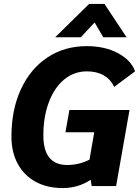

<svg xmlns="http://www.w3.org/2000/svg" viewBox="-20 -944 705 974"><path d="M332 -386H637L569 0H445L440 -32Q377 10 298 10Q219 10 160.5 -22Q102 -54 70 -113Q38 -172 38 -251Q38 -387 86 -491Q134 -595 220.5 -652.5Q307 -710 420 -710Q512 -710 579 -674Q646 -638 665 -582L559 -503Q542 -541 506.5 -561.5Q471 -582 421 -582Q356 -582 306 -541Q256 -500 228 -426Q200 -352 200 -257Q200 -107 321 -107Q380 -107 434 -134L458 -273H312ZM432 -924H510L622 -755H504L460 -830L390 -755H260Z"/></svg>

Font: Sarabun ExtraBold
Style: Italic
Weight: 800
Italic angle: -10°
Designer: Suppakit Chalermlarp | Katatrad Co.,Ltd.
Foundry: Cadson Demak Co.,Ltd.
Version: Version 1.000; ttfautohint (v1.6)